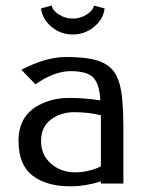

<svg xmlns="http://www.w3.org/2000/svg" viewBox="-20 -653 516 683"><path d="M45.9 0ZM314 -633.3 352.1 -623Q347.7 -585 314.7 -557.6Q281.7 -530.3 238.8 -530.3Q195.8 -530.3 163.1 -557.6Q130.4 -585 126 -623L164.1 -633.3Q166.5 -616.2 189.2 -601.6Q211.9 -586.9 239 -586.9Q266.1 -586.9 288.8 -601.6Q311.5 -616.2 314 -633.3ZM56.2 -404.8Q143.1 -450.2 213.9 -450.2Q305.7 -450.2 345.7 -430.2Q369.1 -418.5 382.8 -401.6Q396.5 -384.8 405.3 -355Q418.9 -306.6 418.9 -202.1V0H338.9V-7.8Q283.7 9.8 230 9.8Q145 9.8 95.5 -28.6Q45.9 -66.9 45.9 -151.9Q45.9 -248 130.9 -285.2Q174.3 -304.7 226.1 -304.7H227.5Q280.3 -304.7 336.9 -295.9Q334 -354.5 311.8 -377.2Q289.6 -399.9 231.2 -399.9Q172.9 -399.9 106 -353ZM338.9 -61V-243.2Q293.5 -253.9 244.6 -253.9Q195.8 -253.9 160.9 -227.5Q126 -201.2 126 -151.4Q126 -101.6 161.6 -70.8Q197.3 -40 246.1 -40Q294.9 -40 338.9 -61Z"/></svg>

Font: Pfennig
Style: Medium
Weight: 500
Version: Version 20120410 ; ttfautohint (v0.8)